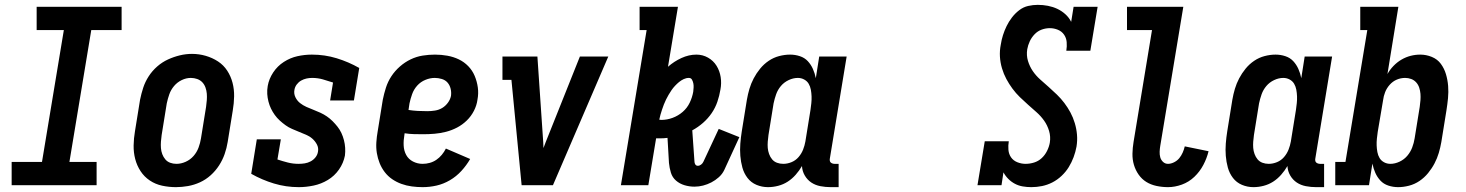

<svg xmlns="http://www.w3.org/2000/svg" viewBox="-20 -763 6040 791"><path d="M28 0V-96H153L243 -639H131V-735H481V-639H356L266 -96H378V0Z M705 8Q676 8 648 2Q620 -4 597 -19.5Q574 -35 559 -58Q544 -81 537 -108Q530 -135 530.5 -164Q531 -193 536 -222L557 -352Q562 -377 570 -401.5Q578 -426 592.5 -448.5Q607 -471 627.5 -489Q648 -507 672 -518Q696 -529 721 -535Q746 -541 771 -541Q800 -541 827.5 -533Q855 -525 878 -510Q901 -495 916 -472Q931 -449 938 -422Q945 -395 944.5 -366Q944 -337 939 -308L918 -178Q914 -153 905.5 -128.5Q897 -104 882.5 -81.5Q868 -59 848 -41Q828 -23 804 -12Q780 -1 754.5 3.5Q729 8 705 8ZM707 -88Q726 -88 745 -96.5Q764 -105 777.5 -120.5Q791 -136 798 -155Q805 -174 808 -193L829 -323Q831 -337 832 -350.5Q833 -364 832 -377Q831 -390 826.5 -402.5Q822 -415 813.5 -424Q805 -433 792.5 -437.5Q780 -442 766 -442Q747 -442 728.5 -433Q710 -424 697 -408.5Q684 -393 677.5 -374.5Q671 -356 667 -337L646 -207Q644 -193 643 -179.5Q642 -166 643 -153Q644 -140 648.5 -128Q653 -116 661 -106.5Q669 -97 681 -92.5Q693 -88 707 -88Z M1211 8Q1158 8 1108.5 -7Q1059 -22 1015 -47L1038 -189H1137L1123 -106Q1144 -99 1165.5 -93.5Q1187 -88 1210 -88Q1223 -88 1235.5 -90Q1248 -92 1259.5 -98Q1271 -104 1279.5 -114.5Q1288 -125 1290 -138Q1293 -154 1285.5 -168Q1278 -182 1266.5 -192Q1255 -202 1240.5 -208Q1226 -214 1211.5 -220Q1197 -226 1183 -232Q1169 -238 1156.5 -247Q1144 -256 1132.5 -266.5Q1121 -277 1112 -289.5Q1103 -302 1096.5 -315.5Q1090 -329 1086 -344.5Q1082 -360 1081 -376Q1080 -392 1083 -409Q1088 -438 1105.5 -464.5Q1123 -491 1149.5 -508Q1176 -525 1205.5 -531.5Q1235 -538 1265 -538Q1318 -538 1367 -523Q1416 -508 1460 -483L1438 -349H1340L1352 -423Q1331 -430 1310 -436Q1289 -442 1266 -442Q1254 -442 1242.5 -439.5Q1231 -437 1220.5 -431Q1210 -425 1202.5 -415Q1195 -405 1193 -393Q1190 -377 1197 -362.5Q1204 -348 1216 -338.5Q1228 -329 1242.5 -322.5Q1257 -316 1271.5 -310.5Q1286 -305 1300 -298.5Q1314 -292 1326.5 -283.5Q1339 -275 1350 -264Q1361 -253 1370.5 -241Q1380 -229 1386.5 -215Q1393 -201 1397 -185.5Q1401 -170 1402 -154Q1403 -138 1401 -122Q1395 -91 1376.5 -64.5Q1358 -38 1330.5 -21.5Q1303 -5 1272 1.5Q1241 8 1211 8Z M1721 8Q1699 8 1676.5 5Q1654 2 1633.5 -5.5Q1613 -13 1595.5 -25Q1578 -37 1565 -54Q1552 -71 1544 -91Q1536 -111 1532.5 -132.5Q1529 -154 1530.5 -177Q1532 -200 1536 -222L1557 -352Q1562 -377 1570 -402Q1578 -427 1592.5 -449Q1607 -471 1627.5 -489Q1648 -507 1672 -518.5Q1696 -530 1721.5 -534Q1747 -538 1772 -538Q1798 -538 1823 -533.5Q1848 -529 1870 -518.5Q1892 -508 1909 -490.5Q1926 -473 1935.5 -450.5Q1945 -428 1948.5 -403Q1952 -378 1947 -352Q1944 -329 1932.5 -306.5Q1921 -284 1903 -266.5Q1885 -249 1863 -237.5Q1841 -226 1817.5 -220Q1794 -214 1770.5 -212Q1747 -210 1724 -210Q1704 -210 1685 -210.5Q1666 -211 1647 -214L1646 -207Q1642 -185 1643 -163.5Q1644 -142 1653.5 -124.5Q1663 -107 1681.5 -97.5Q1700 -88 1721 -88Q1736 -88 1750.5 -92Q1765 -96 1777.5 -104.5Q1790 -113 1800 -125Q1810 -137 1817 -151L1917 -108Q1902 -82 1881 -59Q1860 -36 1833.5 -20.5Q1807 -5 1778.5 1.5Q1750 8 1721 8ZM1741 -305Q1756 -305 1772 -307.5Q1788 -310 1801.5 -318Q1815 -326 1825 -339.5Q1835 -353 1838 -368Q1840 -383 1836.5 -397.5Q1833 -412 1824 -422.5Q1815 -433 1800.5 -437.5Q1786 -442 1771 -442Q1752 -442 1732.5 -434Q1713 -426 1699 -410.5Q1685 -395 1678 -375.5Q1671 -356 1667 -337L1663 -310Q1682 -307 1701.5 -306Q1721 -305 1741 -305Z M2129 0 2087 -434H2050V-530H2194L2218 -177Q2218 -171 2218.5 -165Q2219 -159 2219 -153Q2221 -159 2223.5 -165Q2226 -171 2228 -177L2369 -530H2486L2258 0Z M2841 6Q2820 6 2800 0Q2780 -6 2765 -19Q2750 -32 2744 -51.5Q2738 -71 2736 -92L2730 -195Q2722 -194 2714.5 -193.5Q2707 -193 2699 -193Q2695 -193 2691 -193Q2687 -193 2683 -193L2651 0H2538L2644 -639H2615V-735H2773L2732 -488Q2757 -510 2787.5 -524Q2818 -538 2849 -538Q2875 -538 2897 -525.5Q2919 -513 2932 -492Q2945 -471 2949 -445.5Q2953 -420 2948 -394Q2944 -369 2935.5 -344Q2927 -319 2912 -297Q2897 -275 2876.5 -257Q2856 -239 2832 -226L2841 -98Q2841 -91 2844.5 -85.5Q2848 -80 2855 -80Q2862 -80 2868.5 -85Q2875 -90 2878 -97L2941 -232L3026 -198L2964 -63Q2956 -46 2941.5 -33Q2927 -20 2910.5 -11.5Q2894 -3 2876.5 1.5Q2859 6 2841 6ZM2704 -269Q2728 -269 2751 -277.5Q2774 -286 2792.5 -302Q2811 -318 2821.5 -340Q2832 -362 2836 -385Q2837 -394 2837.5 -402.5Q2838 -411 2836.5 -419Q2835 -427 2831 -434.5Q2827 -442 2818 -442Q2807 -442 2796.5 -437Q2786 -432 2777.5 -425Q2769 -418 2761 -409.5Q2753 -401 2746.5 -391.5Q2740 -382 2734.5 -372.5Q2729 -363 2724 -353Q2719 -343 2715 -332.5Q2711 -322 2707.5 -311.5Q2704 -301 2701 -290.5Q2698 -280 2696 -270Q2698 -270 2700 -269.5Q2702 -269 2704 -269Z M3144 8Q3119 8 3096.5 -1.5Q3074 -11 3059.5 -30Q3045 -49 3038.5 -72.5Q3032 -96 3030 -121Q3028 -146 3030 -171.5Q3032 -197 3036 -222L3057 -352Q3061 -375 3067.5 -397Q3074 -419 3085 -440Q3096 -461 3111.5 -480Q3127 -499 3147 -512.5Q3167 -526 3190 -532Q3213 -538 3235 -538Q3256 -538 3275.5 -531.5Q3295 -525 3308 -511Q3321 -497 3329 -479Q3337 -461 3341 -441L3355 -530H3468L3399 -111Q3398 -107 3398.5 -102Q3399 -97 3402 -94Q3405 -91 3409.5 -89.5Q3414 -88 3418 -88H3435V8H3402Q3381 8 3360 4Q3339 0 3322.5 -11Q3306 -22 3295.5 -40Q3285 -58 3284 -79Q3273 -60 3258 -43Q3243 -26 3225 -14.5Q3207 -3 3186 2.5Q3165 8 3144 8ZM3207 -88Q3224 -88 3241 -95Q3258 -102 3270 -116Q3282 -130 3288.5 -146.5Q3295 -163 3298 -180L3319 -310Q3321 -324 3322.5 -338Q3324 -352 3323.5 -366Q3323 -380 3320.5 -393.5Q3318 -407 3311.5 -418Q3305 -429 3293 -435.5Q3281 -442 3267 -442Q3248 -442 3229 -433Q3210 -424 3197 -408.5Q3184 -393 3177.5 -374.5Q3171 -356 3167 -337L3146 -207Q3144 -193 3143 -179.5Q3142 -166 3143 -153.5Q3144 -141 3148.5 -128.5Q3153 -116 3161 -106.5Q3169 -97 3181 -92.5Q3193 -88 3207 -88Z M4229 8Q4211 8 4193.5 5Q4176 2 4161 -6Q4146 -14 4134 -26Q4122 -38 4114 -53L4106 0H4007L4037 -181H4136Q4133 -163 4134.5 -145.5Q4136 -128 4145.5 -114.5Q4155 -101 4171.5 -94.5Q4188 -88 4205 -88Q4223 -88 4240.5 -93.5Q4258 -99 4271.5 -111.5Q4285 -124 4293.5 -141Q4302 -158 4305 -175Q4309 -200 4302 -223.5Q4295 -247 4281.5 -266Q4268 -285 4250.5 -300.5Q4233 -316 4215.5 -331.5Q4198 -347 4181.5 -363Q4165 -379 4151 -398Q4137 -417 4126 -437.5Q4115 -458 4108 -481.5Q4101 -505 4099.5 -529.5Q4098 -554 4103 -579Q4106 -599 4112 -618Q4118 -637 4127 -655.5Q4136 -674 4149 -691Q4162 -708 4179 -721Q4196 -734 4216 -738.5Q4236 -743 4255 -743Q4277 -743 4297.5 -739Q4318 -735 4336 -726.5Q4354 -718 4369 -704.5Q4384 -691 4393 -673L4403 -735H4502L4472 -554H4373Q4376 -572 4374.5 -589.5Q4373 -607 4363.5 -620.5Q4354 -634 4338 -640.5Q4322 -647 4305 -647Q4288 -647 4271.5 -641Q4255 -635 4242.5 -622Q4230 -609 4222.5 -593Q4215 -577 4212 -560Q4208 -535 4215 -512Q4222 -489 4235 -470Q4248 -451 4265.5 -435.5Q4283 -420 4300.5 -404.5Q4318 -389 4334.5 -373Q4351 -357 4365 -338.5Q4379 -320 4390 -299.5Q4401 -279 4408 -255.5Q4415 -232 4417 -208Q4419 -184 4415 -159Q4411 -137 4403 -115.5Q4395 -94 4383 -74.5Q4371 -55 4353.5 -38.5Q4336 -22 4315.5 -11.5Q4295 -1 4273 3.5Q4251 8 4229 8Z M4792 8Q4768 8 4744.5 3Q4721 -2 4702.5 -13.5Q4684 -25 4671 -43.5Q4658 -62 4651.5 -84Q4645 -106 4645.5 -130Q4646 -154 4650 -178L4726 -639H4623V-735H4855L4760 -162Q4758 -150 4757.5 -138Q4757 -126 4760 -115Q4763 -104 4771.5 -96Q4780 -88 4792 -88Q4804 -88 4817 -94.5Q4830 -101 4838.5 -111.5Q4847 -122 4852.5 -134.5Q4858 -147 4861 -160L4959 -140Q4952 -111 4937.5 -83.5Q4923 -56 4900.5 -34.5Q4878 -13 4849 -2.5Q4820 8 4792 8Z M5144 8Q5119 8 5096.5 -1.5Q5074 -11 5059.5 -30Q5045 -49 5038.5 -72.5Q5032 -96 5030 -121Q5028 -146 5030 -171.5Q5032 -197 5036 -222L5057 -352Q5061 -375 5067.5 -397Q5074 -419 5085 -440Q5096 -461 5111.5 -480Q5127 -499 5147 -512.5Q5167 -526 5190 -532Q5213 -538 5235 -538Q5256 -538 5275.5 -531.5Q5295 -525 5308 -511Q5321 -497 5329 -479Q5337 -461 5341 -441L5355 -530H5468L5399 -111Q5398 -107 5398.5 -102Q5399 -97 5402 -94Q5405 -91 5409.5 -89.5Q5414 -88 5418 -88H5435V8H5402Q5381 8 5360 4Q5339 0 5322.5 -11Q5306 -22 5295.5 -40Q5285 -58 5284 -79Q5273 -60 5258 -43Q5243 -26 5225 -14.5Q5207 -3 5186 2.5Q5165 8 5144 8ZM5207 -88Q5224 -88 5241 -95Q5258 -102 5270 -116Q5282 -130 5288.5 -146.5Q5295 -163 5298 -180L5319 -310Q5321 -324 5322.5 -338Q5324 -352 5323.5 -366Q5323 -380 5320.5 -393.5Q5318 -407 5311.5 -418Q5305 -429 5293 -435.5Q5281 -442 5267 -442Q5248 -442 5229 -433Q5210 -424 5197 -408.5Q5184 -393 5177.5 -374.5Q5171 -356 5167 -337L5146 -207Q5144 -193 5143 -179.5Q5142 -166 5143 -153.5Q5144 -141 5148.5 -128.5Q5153 -116 5161 -106.5Q5169 -97 5181 -92.5Q5193 -88 5207 -88Z M5740 8Q5719 8 5699.5 1.5Q5680 -5 5667 -19Q5654 -33 5646 -51Q5638 -69 5634 -89L5620 0H5481V-96H5523L5613 -639H5584V-735H5741L5696 -458Q5706 -476 5721 -491.5Q5736 -507 5754 -517.5Q5772 -528 5791.5 -533Q5811 -538 5831 -538Q5856 -538 5879 -528.5Q5902 -519 5916 -500Q5930 -481 5937 -457.5Q5944 -434 5946 -409Q5948 -384 5945.5 -358.5Q5943 -333 5939 -308L5918 -178Q5914 -155 5907.5 -133Q5901 -111 5890 -90Q5879 -69 5863.5 -50Q5848 -31 5828 -17.5Q5808 -4 5785 2Q5762 8 5740 8ZM5708 -88Q5727 -88 5746 -97Q5765 -106 5778 -121.5Q5791 -137 5798 -155.5Q5805 -174 5808 -193L5829 -323Q5831 -337 5832 -350.5Q5833 -364 5832 -376.5Q5831 -389 5827 -401.5Q5823 -414 5814.5 -423.5Q5806 -433 5794 -437.5Q5782 -442 5769 -442Q5751 -442 5734.5 -435Q5718 -428 5705.5 -414Q5693 -400 5686.5 -383.5Q5680 -367 5678 -350L5656 -220Q5654 -206 5652.5 -192Q5651 -178 5651.5 -164Q5652 -150 5654.5 -136.5Q5657 -123 5663.5 -112Q5670 -101 5682 -94.5Q5694 -88 5708 -88Z"/></svg>

Font: Iosevka Slab
Style: Bold Italic
Weight: 700
Italic angle: -9°
Monospace: yes
Designer: Belleve Invis
Foundry: Belleve Invis
Version: Version 11.1.0; ttfautohint (v1.8.3)